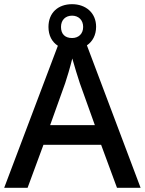

<svg xmlns="http://www.w3.org/2000/svg" viewBox="-20 -899 694 919"><path d="M540 0H653L396 -682C423 -700 440 -731 440 -771C440 -838 390 -879 325 -879C258 -879 212 -838 212 -770C212 -729 229 -698 257 -680L0 0H112L188 -206H464ZM325 -717C290 -717 272 -737 272 -770C272 -804 294 -824 325 -824C355 -824 378 -804 378 -770C378 -737 356 -717 325 -717ZM362 -501 434 -300H220L292 -501C300 -524 316 -578 326 -619C334 -589 355 -522 362 -501Z"/></svg>

Font: Noto Sans Bassa Vah Medium
Style: Regular
Weight: 500
Designer: Monotype Design Team
Foundry: Monotype Imaging Inc.
Version: Version 2.002